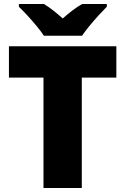

<svg xmlns="http://www.w3.org/2000/svg" viewBox="-20 -947 631 967"><path d="M392 0H199V-556H25V-714H566V-556H392ZM201 -767Q186 -790 163.5 -817Q141 -844 117.5 -869.5Q94 -895 75 -913V-927H201Q227 -911 248.5 -894Q270 -877 296 -854Q322 -877 345 -894.5Q368 -912 394 -927H518V-913Q501 -896 477.5 -870.5Q454 -845 431.5 -817.5Q409 -790 393 -767Z"/></svg>

Font: Noto Sans Syriac Western Black
Style: Regular
Weight: 900
Designer: Patrick Giasson and the Monotype Design Team
Foundry: Monotype Imaging Inc.
Version: Version 3.000; ttfautohint (v1.8.4.7-5d5b)